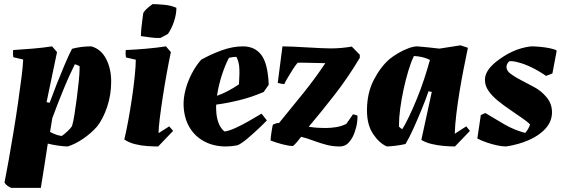

<svg xmlns="http://www.w3.org/2000/svg" viewBox="-20 -702 2744 936"><path d="M35 214Q25 210 16 203.5Q7 197 2 188Q11 143 22.5 78Q34 13 46 -59.5Q58 -132 68 -201.5Q78 -271 85 -326.5Q92 -382 93 -412L45 -423Q42 -440 44 -458Q91 -461 139.5 -465Q188 -469 234 -476L258 -448L207 -204L222 -201Q236 -240 255.5 -289.5Q275 -339 295 -386Q315 -433 331 -464Q374 -476 425 -476Q472 -463 497 -415.5Q522 -368 522 -304Q522 -240 502.5 -181.5Q483 -123 453 -85Q424 -52 385 -25.5Q346 1 310 12Q293 12 264.5 8Q236 4 213 -2Q204 57 195 114.5Q186 172 179 214ZM281 -39Q295 -49 308.5 -61.5Q322 -74 331 -87Q337 -106 343 -143.5Q349 -181 354.5 -224Q360 -267 364 -306Q368 -345 368 -369V-379Q358 -385 345 -389Q335 -369 320 -336.5Q305 -304 289.5 -266Q274 -228 259.5 -191Q245 -154 235 -126L224 -59Q253 -43 281 -39Z M642 -411 594 -422Q591 -440 593 -458Q640 -460 692 -464.5Q744 -469 789 -476L813 -448Q804 -406 793.5 -348.5Q783 -291 774 -232.5Q765 -174 759 -126Q753 -78 753 -53L805 -86L824 -64L751 12Q727 12 697 10Q667 8 637.5 0.5Q608 -7 586 -22Q595 -59 605 -113Q615 -167 623.5 -225Q632 -283 637 -333Q642 -383 642 -411ZM667 -526Q667 -540 669 -562.5Q671 -585 674 -605.5Q677 -626 678 -636Q680 -644 690 -654Q700 -664 710.5 -672Q721 -680 724 -682Q742 -682 777.5 -679Q813 -676 840 -664Q840 -633 828.5 -598Q817 -563 799 -537Q791 -532 781.5 -527Q772 -522 762 -517Q738 -516 714.5 -519.5Q691 -523 667 -526Z M1082 12Q1022 12 976 -12.5Q930 -37 903.5 -82Q877 -127 875 -189Q874 -225 884.5 -265Q895 -305 915 -343.5Q935 -382 961 -411Q1009 -438 1062 -457Q1115 -476 1164 -476Q1223 -476 1254.5 -433.5Q1286 -391 1290 -289L1266 -254Q1209 -229 1148.5 -214Q1088 -199 1034 -192Q1033 -177 1034 -164Q1035 -132 1044.5 -105Q1054 -78 1074 -61Q1094 -63 1126.5 -77.5Q1159 -92 1193.5 -112Q1228 -132 1255 -148L1281 -115Q1266 -99 1240.5 -75Q1215 -51 1188 -28Q1161 -5 1139 6Q1124 9 1109.5 10.5Q1095 12 1082 12ZM1096 -420Q1077 -384 1061 -334Q1045 -284 1038 -235Q1091 -254 1145 -291Q1149 -351 1146 -378.5Q1143 -406 1132 -425Q1124 -425 1114 -423.5Q1104 -422 1096 -420Z M1637 12Q1602 12 1573.5 4.5Q1545 -3 1520 -12Q1501 -19 1483 -25Q1465 -31 1448 -35Q1438 -22 1427.5 -9.5Q1417 3 1408 10Q1385 9 1355 1Q1325 -7 1299 -17Q1299 -26 1302.5 -51Q1306 -76 1310 -94Q1320 -99 1331 -102H1340Q1401 -177 1457 -246Q1513 -315 1566 -394Q1516 -395 1478 -396Q1440 -397 1431 -396Q1421 -385 1407 -363Q1393 -341 1381 -320.5Q1369 -300 1366 -292Q1349 -293 1334 -298L1357 -476Q1378 -476 1409.5 -474.5Q1441 -473 1476 -471Q1511 -469 1542 -467.5Q1573 -466 1592 -466Q1619 -466 1646 -468.5Q1673 -471 1695 -475L1734 -435V-420Q1676 -323 1610.5 -239Q1545 -155 1485 -84Q1511 -80 1531 -79Q1551 -78 1568 -78Q1591 -78 1617.5 -82Q1644 -86 1668 -98Q1676 -109 1684.5 -121Q1693 -133 1701 -145L1722 -139Q1724 -130 1721 -106Q1718 -82 1708 -54.5Q1698 -27 1680.5 -7.5Q1663 12 1637 12Z M1866 12Q1829 -4 1799 -48.5Q1769 -93 1769 -164Q1769 -248 1802 -312Q1835 -376 1879 -414Q1896 -428 1920.5 -442.5Q1945 -457 1970.5 -466.5Q1996 -476 2014 -476Q2041 -474 2068 -471Q2095 -468 2122 -465L2225 -481L2261 -469Q2252 -425 2241 -370Q2230 -315 2220.5 -257Q2211 -199 2204.5 -145Q2198 -91 2197 -50L2253 -86L2271 -64L2198 12Q2175 12 2144.5 9.5Q2114 7 2084.5 0Q2055 -7 2034 -20L2085 -254L2069 -257Q2055 -216 2035.5 -168.5Q2016 -121 1996 -76.5Q1976 -32 1957 0Q1935 5 1912 8Q1889 11 1866 12ZM1941 -72Q1955 -94 1973.5 -132.5Q1992 -171 2011.5 -218.5Q2031 -266 2047.5 -316Q2064 -366 2076 -410Q2058 -419 2038 -423.5Q2018 -428 1998 -429Q1984 -401 1971 -358Q1958 -315 1947.5 -266.5Q1937 -218 1931 -172.5Q1925 -127 1925 -93V-85Q1931 -78 1941 -72Z M2447 12Q2428 12 2402.5 6.5Q2377 1 2351 -8Q2325 -17 2307 -27L2324 -141L2346 -151Q2390 -124 2438.5 -96Q2487 -68 2540 -54Q2548 -62 2554.5 -73.5Q2561 -85 2564 -95Q2556 -104 2545 -112Q2534 -120 2523 -128Q2496 -147 2465 -168Q2434 -189 2406.5 -211.5Q2379 -234 2361.5 -259Q2344 -284 2344 -313Q2344 -356 2396 -399Q2436 -431 2478 -450.5Q2520 -470 2568 -476Q2586 -476 2610 -474Q2634 -472 2657 -467.5Q2680 -463 2693 -457V-450L2673 -344L2642 -332Q2606 -357 2570.5 -374Q2535 -391 2506 -398Q2478 -406 2462 -403Q2449 -390 2449 -375Q2449 -357 2470 -341.5Q2491 -326 2521.5 -310.5Q2552 -295 2583 -278Q2618 -260 2644.5 -228Q2671 -196 2671 -155Q2671 -111 2640.5 -76.5Q2610 -42 2559 -19.5Q2508 3 2447 12Z"/></svg>

Font: Albura ExtraBold
Style: Italic
Weight: 758
Italic angle: -7°
Designer: Mercedes Jáuregui
Foundry: Omnibus-Type Team
Version: Version 1.000; ttfautohint (v1.8.3)